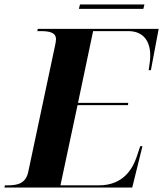

<svg xmlns="http://www.w3.org/2000/svg" viewBox="-48 -844 734 864"><path d="M307 -804H597L602 -824H312ZM-28 0H547L593 -186H583L567 -138C548 -83 506 -10 397 -10H224L301 -371H528L529 -381H303L371 -704H529C601 -704 628 -654 628 -595C628 -575 625 -552 621 -528H631L666 -714H122L120 -704H133C175 -704 204 -698 204 -667C204 -659 202 -650 200 -640L79 -70C68 -18 30 -10 -13 -10H-26Z"/></svg>

Font: Noto Serif Display
Style: Bold Italic
Weight: 700
Italic angle: -12°
Designer: Monotype Design Team
Foundry: Monotype Imaging Inc.
Version: Version 2.009